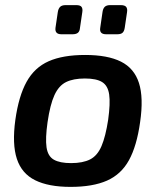

<svg xmlns="http://www.w3.org/2000/svg" viewBox="-20 -718 621 751"><path d="M313 -503Q401 -503 453 -477Q505 -451 523.5 -393.5Q542 -336 528 -240Q515 -147 484.5 -91.5Q454 -36 398.5 -11.5Q343 13 256 13Q170 13 117.5 -13Q65 -39 46 -96.5Q27 -154 40 -249Q53 -342 84 -398Q115 -454 170.5 -478.5Q226 -503 313 -503ZM312 -411Q267 -411 238.5 -397Q210 -383 193 -346Q176 -309 166 -240Q157 -177 162 -142Q167 -107 190.5 -93.5Q214 -80 258 -80Q304 -80 332.5 -94.5Q361 -109 377 -146.5Q393 -184 403 -249Q412 -314 407 -348.5Q402 -383 379.5 -397Q357 -411 312 -411ZM278 -698Q294 -698 299 -691Q304 -684 302 -671L293 -610Q292 -596 285 -590Q278 -584 264 -584H220Q194 -584 197 -609L206 -670Q208 -684 215 -691Q222 -698 237 -698ZM452 -698Q468 -698 473.5 -691Q479 -684 477 -671L468 -610Q466 -596 459.5 -590Q453 -584 439 -584H395Q368 -584 372 -609L381 -671Q383 -685 390 -691.5Q397 -698 411 -698Z"/></svg>

Font: Exo 2 SemiBold
Style: Italic
Weight: 600
Italic angle: -8°
Designer: Natanael Gama
Foundry: Natanael Gama
Version: Version 2.010